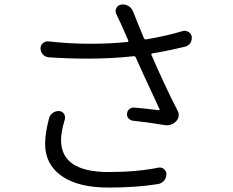

<svg xmlns="http://www.w3.org/2000/svg" viewBox="-20 -803 1040 858"><path d="M199.2 -274.4Q203.1 -290 216.3 -298.8Q229.5 -307.6 245.1 -306.6Q258.8 -305.7 266.1 -293.9Q273.4 -282.2 269.5 -268.6Q252.9 -214.8 252.9 -176.8Q252.9 -34.2 465.8 -34.2Q589.8 -34.2 687.5 -53.7Q702.1 -56.6 712.9 -47.4Q723.6 -38.1 723.6 -24.4Q723.6 -7.8 712.9 4.4Q702.1 16.6 686.5 19.5Q588.9 35.2 464.8 35.2Q329.1 35.2 255.4 -16.6Q181.6 -68.4 181.6 -160.2Q181.6 -207 199.2 -274.4ZM795.9 -664.1Q809.6 -668 821.8 -660.6Q834 -653.3 836.9 -639.6Q836.9 -635.7 836.9 -631.8Q836.9 -621.1 831.1 -611.3Q822.3 -598.6 807.6 -594.7Q727.5 -575.2 661.1 -564.5Q654.3 -562.5 657.2 -556.6Q717.8 -417 773.4 -308.6Q780.3 -296.9 778.3 -283.7Q776.4 -270.5 766.6 -260.7Q749 -243.2 726.6 -243.2Q720.7 -243.2 714.8 -244.1Q647.5 -255.9 573.2 -263.7Q561.5 -265.6 553.7 -274.9Q545.9 -284.2 547.9 -295.9Q548.8 -308.6 558.6 -315.9Q568.4 -323.2 580.1 -322.3Q627 -318.4 688.5 -310.5Q691.4 -310.5 692.9 -312.5Q694.3 -314.5 692.4 -316.4Q608.4 -496.1 586.9 -545.9Q584 -552.7 577.1 -551.8Q479.5 -541 370.1 -541Q287.1 -541 198.2 -546.9Q182.6 -547.9 171.9 -559.6Q161.1 -571.3 161.1 -586.9Q161.1 -600.6 170.9 -609.4Q181.6 -619.1 195.3 -618.2Q291 -607.4 384.8 -607.4Q467.8 -607.4 548.8 -615.2Q555.7 -616.2 552.7 -623L521.5 -694.3Q504.9 -728.5 500 -739.3Q493.2 -752 499.5 -765.6Q505.9 -779.3 520.5 -782.2Q525.4 -783.2 529.3 -783.2Q542 -783.2 553.7 -776.4Q568.4 -767.6 575.2 -751Q589.8 -711.9 623 -632.8Q626 -626 632.8 -627Q721.7 -641.6 795.9 -664.1Z"/></svg>

Font: Gen Jyuu Gothic Normal
Style: Regular
Weight: 300
Designer: [Source Han Sans]
Ryoko NISHIZUKA  (kana & ideographs); Paul D. Hunt (Latin, Greek & Cyrillic); Wenlong ZHANG  (bopomofo
Version: Version 1.002.20150607